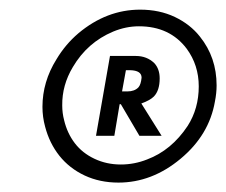

<svg xmlns="http://www.w3.org/2000/svg" viewBox="-20 -692 469 398"><path d="M225.5 -313.5Q187 -313.5 155.5 -328.2Q124 -343 103.2 -369Q82.5 -395 73.5 -429.5Q68 -449.5 68 -470.5Q68 -522.5 97 -569Q115.5 -600 142.5 -623Q201 -672 270.5 -672Q310.5 -672 342.5 -656.8Q374.5 -641.5 394.5 -616Q429 -573 429 -515Q429 -499 425.5 -481.5Q413.5 -412 354.2 -362.8Q295 -313.5 225.5 -313.5ZM230.5 -351Q258.5 -351 285 -361.5Q335.5 -380.5 369 -431Q392 -467 392 -513Q392 -557 367 -591Q332 -637.5 268 -637.5Q241 -637.5 214.5 -626.5Q161 -604 131 -553Q108.5 -515.5 109 -473.5Q109 -457.5 113 -442.5Q119.5 -415.5 135.2 -395Q151 -374.5 176 -362.8Q201 -351 230.5 -351ZM315 -410.5H269L230.5 -476H228L217 -410.5H179L208 -576H261.5Q284.5 -576 300 -561Q311 -549 311 -529.5Q311 -504.5 299 -492Q291 -484 273 -477.5ZM244 -502.5Q259 -502.5 267 -511Q272 -516.5 273.5 -531Q273.5 -546 249.5 -546.5H241L233 -502.5Z"/></svg>

Font: Lucymar Sans
Style: Bold Italic
Weight: 700
Italic angle: -10°
Foundry: The League of Moveable Type (original font) / Main changes by Cristiano Sobral with portions from Mirco Monsees
Version: Version 2.00;August 30, 2020;FontCreator 13.0.0.2681 64-bit